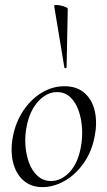

<svg xmlns="http://www.w3.org/2000/svg" viewBox="-20 -752 438 786"><path d="M154 14Q106.2 14 75.3 -13.8Q44.4 -41.6 33.2 -88.6Q22 -135.6 32.8 -193Q44 -251.6 74.8 -298.1Q105.6 -344.6 149.6 -371.8Q193.6 -399 243.4 -399Q295.4 -399 326.8 -370.7Q358.2 -342.4 368.4 -295.5Q378.6 -248.6 367.4 -193Q355.2 -129.8 321.7 -82.9Q288.2 -36 243.8 -11Q199.4 14 154 14ZM188.8 -11Q230.4 -11 264.7 -47.3Q299 -83.6 310.8 -149Q318 -186 315.9 -225.3Q313.8 -264.6 302 -298.6Q290.2 -332.6 268.2 -353.8Q246.2 -375 213.6 -375Q172 -375 137.2 -337.8Q102.4 -300.6 89.4 -236Q81.4 -197.4 84 -158Q86.6 -118.6 99.1 -85.2Q111.6 -51.8 134.4 -31.4Q157.2 -11 188.8 -11ZM243.6 -475 201.8 -727Q200.8 -731.4 209.2 -731.6Q217.6 -731.8 229 -729.3Q240.4 -726.8 248.9 -723.1Q257.4 -719.4 257.4 -716L252.6 -476Q252.6 -474 248.1 -473Q243.6 -472 243.6 -475Z"/></svg>

Font: Cormorant Infant Light
Style: Italic
Weight: 300
Italic angle: -10°
Designer: Christian Thalmann (Catharsis Fonts)
Foundry: Catharsis Fonts
Version: Version 4.001